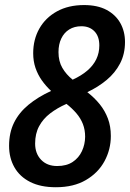

<svg xmlns="http://www.w3.org/2000/svg" viewBox="-20 -745 524 774"><path d="M205.1 9.8Q143.6 9.8 101.6 -11.5Q59.6 -32.7 38.1 -70.6Q16.6 -108.4 16.6 -157.2Q16.6 -210 36.6 -250.5Q56.6 -291 94.7 -322.5Q132.8 -354 186 -378.4Q164.6 -398.4 148.4 -421.4Q132.3 -444.3 123 -471.4Q113.8 -498.5 113.8 -530.3Q113.8 -585.9 138.7 -629.9Q163.6 -673.8 209.7 -699.2Q255.9 -724.6 318.8 -724.6Q373 -724.6 409.7 -705.1Q446.3 -685.5 465.1 -651.9Q483.9 -618.2 483.9 -575.7Q483.9 -527.3 464.1 -489.3Q444.3 -451.2 409.9 -422.6Q375.5 -394 332 -373.5Q361.3 -350.6 382.3 -324.5Q403.3 -298.3 415 -267.1Q426.8 -235.8 426.8 -196.8Q426.8 -142.6 401.4 -95.5Q376 -48.3 326.4 -19.3Q276.9 9.8 205.1 9.8ZM210.4 -75.7Q248.5 -75.7 273.2 -92.3Q297.9 -108.9 310.3 -135.7Q322.8 -162.6 323.2 -193.4Q323.2 -221.7 314.2 -244.9Q305.2 -268.1 288.1 -288.1Q271 -308.1 248 -326.2Q210.4 -309.6 182.1 -287.8Q153.8 -266.1 137.7 -236.3Q121.6 -206.5 121.6 -166Q121.6 -126 145.8 -100.8Q169.9 -75.7 210.4 -75.7ZM272.9 -423.8Q308.1 -439.9 332 -460.4Q356 -481 368.2 -506.3Q380.4 -531.7 380.4 -562Q380.4 -598.6 360.6 -618.9Q340.8 -639.2 308.1 -639.2Q279.8 -639.2 259 -626.2Q238.3 -613.3 227.1 -589.8Q215.8 -566.4 215.8 -534.7Q215.8 -498 231.4 -471.2Q247.1 -444.3 272.9 -423.8Z"/></svg>

Font: Open Sans SemiCondensed SemiBold
Style: Italic
Weight: 600
Width: 4
Italic angle: -12°
Designer: Monotype Design Team
Foundry: Monotype Imaging Inc.
Version: Version 3.000